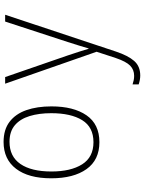

<svg xmlns="http://www.w3.org/2000/svg" viewBox="118 -698 823 1100"><g transform="rotate(-90 530.0 -147.5)"><path d="M266 10Q164 10 111.5 -64Q59 -138 59 -266Q59 -396 113.5 -467.5Q168 -539 267 -539Q338 -539 383 -504.5Q428 -470 449.5 -408.5Q471 -347 471 -265Q471 -138 420 -64Q369 10 266 10ZM266 -24Q352 -24 392 -88.5Q432 -153 432 -266Q432 -336 415.5 -390Q399 -444 363 -474.5Q327 -505 268 -505Q184 -505 141 -442.5Q98 -380 98 -265Q98 -154 139 -89Q180 -24 266 -24ZM648 244Q624 244 597 235V200Q609 204 621 206.5Q633 209 646 209Q681 209 704.5 186Q728 163 748 104L784 -6L601 -530H639L763 -171Q778 -127 786 -101Q794 -75 801 -52H803Q811 -81 820 -108.5Q829 -136 840 -172L957 -530H996L785 105Q762 174 731.5 209Q701 244 648 244Z"/></g></svg>

Font: Noto Sans Mono Condensed ExtraLight
Style: Regular
Weight: 200
Width: 3
Designer: Monotype Design Team
Foundry: Monotype Imaging Inc.
Version: Version 2.014; ttfautohint (v1.8.4.7-5d5b)